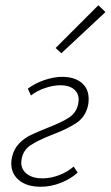

<svg xmlns="http://www.w3.org/2000/svg" viewBox="-20 -708 422 732"><path d="M23 -85Q23 -97 26 -110Q33 -140 52.5 -160.5Q72 -181 97 -193Q122 -205 162 -221Q216 -242 243.5 -260Q271 -278 278 -311Q280 -323 280 -327Q280 -353 261.5 -368Q243 -383 211 -383Q183 -383 152 -372.5Q121 -362 98 -344L86 -370Q114 -391 150 -403Q186 -415 217 -415Q264 -415 291 -392.5Q318 -370 318 -331Q318 -316 316 -308Q307 -264 273 -240.5Q239 -217 178 -194Q125 -173 97.5 -155Q70 -137 63 -105Q61 -93 61 -89Q61 -61 83 -44.5Q105 -28 142 -28Q174 -28 206 -40.5Q238 -53 261 -73L276 -50Q250 -26 212 -11Q174 4 135 4Q83 4 53 -20.5Q23 -45 23 -85ZM192 -525 355 -688 382 -662 214 -505Z"/></svg>

Font: Ysabeau Light
Style: Italic
Weight: 300
Italic angle: -12°
Designer: Christian Thalmann (Catharsis Fonts)
Version: Version 0.003